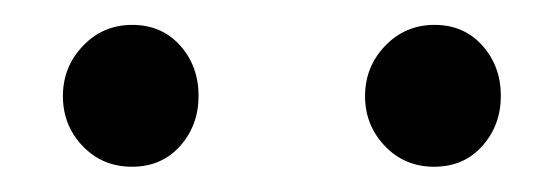

<svg xmlns="http://www.w3.org/2000/svg" viewBox="-20 -318 440 152"><path d="M29.8 -241.9Q29.8 -265.1 45.7 -281.7Q61.5 -298.3 84.7 -298.3Q107.9 -298.3 122.6 -282Q137.2 -265.6 137.2 -242.2Q137.2 -218.8 122.6 -202.4Q107.9 -186 84.5 -186Q61 -186 45.4 -202.4Q29.8 -218.8 29.8 -241.9ZM269 -241.9Q269 -265.1 284.9 -281.7Q300.8 -298.3 324 -298.3Q347.2 -298.3 361.8 -282Q376.5 -265.6 376.5 -242.2Q376.5 -218.8 361.8 -202.4Q347.2 -186 323.7 -186Q300.3 -186 284.7 -202.4Q269 -218.8 269 -241.9Z"/></svg>

Font: Dhyana
Style: Regular
Weight: 400
Foundry: Vernon Adams
Version: Version 1.002; ttfautohint (v0.8.51-6076)